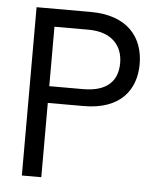

<svg xmlns="http://www.w3.org/2000/svg" viewBox="-48 -665 596 708"><g transform="rotate(5 250.0 -311.5)"><path d="M59 0H131V-275H264C399 -275 456 -351 456 -447C456 -544 398 -623 259 -623H59ZM131 -337V-557H257C346 -557 384 -506 384 -445C384 -380 347 -337 256 -337Z"/></g></svg>

Font: Inconsolata
Style: Regular
Weight: 400
Monospace: yes
Designer: Raph Levien, Cyreal, Brenton Simpson
Foundry: Raph Levien, Cyreal, Google
Version: Version 3.100